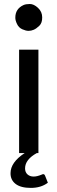

<svg xmlns="http://www.w3.org/2000/svg" viewBox="-20 -751 282 942"><path d="M120.1 -599.6Q106.9 -599.6 89.4 -607.4Q71.8 -615.2 63.5 -633.3Q54.7 -651.4 55.2 -665Q55.2 -707.5 95.2 -726.1Q106.9 -731.4 126.5 -731.4Q146 -731.4 166.5 -712.4Q187 -693.4 187 -666Q187.5 -638.7 172.9 -624.5Q158.2 -610.4 145.5 -605Q132.8 -599.6 120.1 -599.6ZM73.7 0V-507.3H168.5V0H160.6Q103 31.7 103 75.2Q103 93.8 114.7 104.5Q138.2 125.5 185.1 105.5Q188 103.5 192.9 103.5Q197.8 103.5 200.7 109.9L214.8 145.5Q181.2 170.9 131.3 170.9Q82 170.9 56.6 151.4Q31.2 131.8 31.7 98.6Q31.7 45.4 101.1 0Z"/></svg>

Font: Lato-Medium
Style: Regular
Weight: 500
Designer: Lukasz Dziedzic
Foundry: tyPoland Lukasz Dziedzic
Version: Version 2.006; 2014-01-15